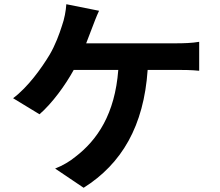

<svg xmlns="http://www.w3.org/2000/svg" viewBox="-20 -834 1040 909"><path d="M449 -783 294 -814C292 -783 285 -744 273 -711C261 -673 242 -621 215 -575C177 -512 113 -422 42 -369L167 -293C227 -345 289 -430 329 -503H540C524 -294 441 -171 336 -91C312 -71 277 -50 241 -36L376 55C557 -59 661 -238 679 -503H819C842 -503 886 -503 923 -499V-636C890 -630 845 -629 819 -629H388L416 -702C424 -723 437 -758 449 -783Z"/></svg>

Font: Noto Sans Mono CJK HK
Style: Bold
Weight: 700
Designer: Ryoko NISHIZUKA 西塚涼子 (kana, bopomofo & ideographs); Paul D. Hunt (Latin, Greek & Cyrillic); Sandoll Communications 산돌커뮤니
Foundry: Adobe
Version: Version 2.004;hotconv 1.0.118;makeotfexe 2.5.65603